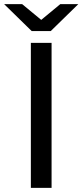

<svg xmlns="http://www.w3.org/2000/svg" viewBox="-44 -907 398 927"><path d="M105 0V-700H205V0ZM109 -757 -24 -887H63L155 -811L247 -887H334L201 -757Z"/></svg>

Font: Montserrat Medium
Style: Regular
Weight: 500
Designer: Julieta Ulanovsky
Foundry: Julieta Ulanovsky
Version: Version 9.000; ttfautohint (v1.8.4.7-5d5b)